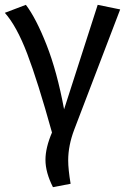

<svg xmlns="http://www.w3.org/2000/svg" viewBox="-25 -558 527 794"><path d="M240 -106 379 -538 472 -519 282 -22Q257 44 257 105Q257 142 267 202L194 216Q163 155 163 103Q163 53 190 -10Q131 -222 87.5 -336Q44 -450 -5 -505L82 -538Q124 -483 167.5 -372.5Q211 -262 240 -106Z"/></svg>

Font: Fira GO
Style: Regular
Weight: 400
Designer: Carrois Corporate
Foundry: Carrois Corporate GbR
Version: Version 0.300